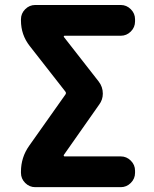

<svg xmlns="http://www.w3.org/2000/svg" viewBox="-20 -775 622 774"><path d="M377.9 -446.3Q394.5 -424.8 394.5 -397.5Q394.5 -373 379.9 -353.5L237.3 -150.4Q236.3 -148.4 237.3 -146.5Q238.3 -144.5 240.2 -144.5H466.8Q490.2 -144.5 507.3 -127.4Q524.4 -110.4 524.4 -86.9V-78.1Q524.4 -54.7 507.3 -37.6Q490.2 -20.5 466.8 -20.5H122.1Q98.6 -20.5 81.5 -37.6Q64.5 -54.7 64.5 -78.1V-83Q64.5 -140.6 97.7 -187.5L244.1 -394.5Q248 -400.4 243.2 -406.2L99.6 -589.8Q64.5 -634.8 64.5 -692.4V-697.3Q64.5 -720.7 81.5 -737.8Q98.6 -754.9 122.1 -754.9H466.8Q490.2 -754.9 507.3 -737.8Q524.4 -720.7 524.4 -697.3V-688.5Q524.4 -665 507.3 -647.9Q490.2 -630.9 466.8 -630.9H240.2Q238.3 -630.9 237.3 -628.9Q236.3 -627 238.3 -625Z"/></svg>

Font: Gen Jyuu Gothic Bold
Style: Bold
Weight: 700
Designer: [Source Han Sans]
Ryoko NISHIZUKA  (kana & ideographs); Paul D. Hunt (Latin, Greek & Cyrillic); Wenlong ZHANG  (bopomofo
Version: Version 1.002.20150607